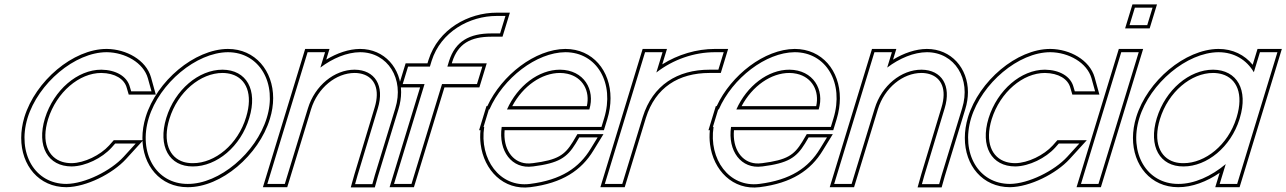

<svg xmlns="http://www.w3.org/2000/svg" viewBox="-20 -822 5889 879"><path d="M656.9 -464 673.5 -404H580.5L574.6 -424C561.6 -473 510.5 -502 443.8 -503C334.8 -503 226.3 -410 185.9 -281C146.5 -152 199.3 -60 308.3 -60C371.6 -61 447 -98 490.6 -146L507.4 -165H601.4L545.8 -104C487.2 -40 369.2 19 283.9 20C138.9 20 58 -121 105.9 -281C154.8 -441 323.2 -583 468.2 -583H469.2C552.9 -582 636.6 -535 656.9 -464ZM671.3 -468.1C648.4 -548.1 557.6 -596.9 469.3 -598H468.2C314.5 -598 142.2 -451 91.5 -285.3C81.8 -252.8 77.1 -220.9 77.1 -190.6C76.9 -65 157.7 35 284 35C375.1 33.9 495.3 -26.6 556.9 -93.9L635.4 -180H500.7L479.5 -156C438.8 -111.3 366.1 -75.9 308.2 -75C292.8 -75 278.3 -77.1 265.8 -80.9C200.1 -100.8 168.2 -171.8 200.2 -276.6C239.2 -400.8 343.4 -488 443.7 -488C506.7 -487.1 549.5 -460.2 560.2 -420L569.3 -389H693.2Z M661.2 -282C709.8 -441 878.9 -582 1023.2 -583C1168.2 -583 1250.5 -440 1201.2 -282C1152.3 -122 984.6 21 838.9 20C693.9 20 612.3 -122 661.2 -282ZM741.2 -282C701.5 -152 755 -59 863.3 -60C972.3 -60 1082.2 -151 1121.2 -282C1160.7 -411 1108.5 -502 998.8 -503C889.8 -503 780.7 -411 741.2 -282ZM646.9 -286.4C636.9 -253.6 632 -221.4 632 -190.8C631.8 -65.3 713 35 838.8 35C993.3 36.1 1165 -112.3 1215.5 -277.5C1225.7 -310 1230.5 -342 1230.6 -372.6C1230.7 -497.2 1149.2 -598 1023.2 -598C870.3 -596.9 697.2 -451 646.9 -286.4ZM755.6 -277.6C793.5 -401.7 898.3 -488 998.7 -488C1014.2 -487.9 1028.5 -485.7 1041 -481.9C1107.4 -461.9 1139 -391.5 1106.9 -286.3C1069.3 -160.2 964.1 -75 863.3 -75C847.3 -74.9 833.1 -76.9 820.4 -80.7C755.6 -100.5 723.3 -172.2 755.6 -277.6Z M1446.7 -512.6C1503.2 -555.4 1568.5 -582.5 1628.2 -583C1755.2 -583 1831.9 -461 1789.7 -326L1696.1 -20L1684.6 21H1605.6L1616.8 -19L1709.7 -326C1741.5 -430 1696.5 -502 1603.8 -503C1510.8 -503 1421.5 -430 1389.7 -326L1377.4 -286L1296.1 -20L1283.9 20H1203.9L1216.1 -20L1297.4 -286L1309.7 -326L1376 -543L1388.2 -583H1468.2L1456 -543ZM1473.5 -549 1488.5 -598H1377.1L1183.6 35H1295L1404 -321.6C1434.2 -420.4 1518.8 -488 1603.7 -488C1617.3 -487.9 1629.8 -486 1640.6 -482.7C1694.6 -466.5 1720.6 -413.1 1695.3 -330.3L1602.4 -23.2L1585.8 36H1695.9L1710.5 -15.8L1804 -321.6C1812.3 -348.2 1816.3 -374.7 1816.4 -399.9C1816.4 -509.5 1740.5 -598 1628.2 -598C1576.5 -597.6 1522.8 -578.8 1473.5 -549Z M2254 -749H2294L2269.5 -669H2229.5C2129.5 -669 2064.5 -633 2036 -543L2028.1 -517H2148.1H2188.1L2163.6 -437H2123.6H2003.6L1876.1 -20L1863.9 20H1783.9L1796.1 -20L1923.6 -437H1863.6H1823.6L1848.1 -517H1888.1H1948.1L1956 -543C1998 -677 2130 -749 2254 -749ZM2254 -764C2124.8 -764 1986.1 -689.1 1941.7 -547.4L1937 -532H1837L1803.3 -422H1903.3L1763.6 35H1875L2014.7 -422H2174.7L2208.3 -532H2048.3L2050.3 -538.5C2076.6 -621.5 2133.6 -654 2229.5 -654H2280.6L2314.3 -764Z M2301.1 -321H2678.1C2705.7 -411 2653.5 -502 2543.8 -503C2446.3 -503 2349.6 -429.5 2301.1 -321ZM2196.8 -241H2193.7L2205.9 -281L2218.1 -321H2220.7C2283.3 -464.5 2436 -582.1 2568.2 -583C2713.2 -583 2794.8 -441 2745.9 -281L2733.7 -241H2693.7H2276.8C2260.7 -130.8 2323.1 -46.6 2419.3 -60H2420.3C2537.9 -75 2575.6 -100 2615.4 -165L2632 -193H2716L2684.1 -141C2631.5 -54 2549.4 2 2405.9 20C2267.5 37.4 2173.9 -94.1 2196.8 -241ZM2325.1 -336C2374.4 -428.7 2460.3 -488 2543.7 -488C2555.6 -487.9 2566.9 -486.6 2577.2 -484.3C2648.9 -468.5 2682.1 -404.4 2666.6 -336ZM2179.8 -226C2177.6 -203.4 2177.9 -182.3 2180.6 -161.3C2195.3 -43.3 2284.7 50.4 2407.8 34.9C2554.5 16.5 2641.9 -42.3 2696.9 -133.2L2742.8 -208H2623.5L2602.6 -172.7C2565.1 -111.6 2533.4 -89.7 2419.4 -75H2418.3L2417.3 -74.9C2407.6 -73.5 2398.5 -73.3 2389.8 -74C2325.3 -79.4 2282.6 -140.8 2290.2 -226H2744.8L2760.3 -276.6C2770.3 -309.4 2775.1 -341.6 2775.1 -372.2C2775.3 -497.7 2694.2 -598 2568.2 -598C2430.3 -597 2277.3 -478.6 2211 -336H2207L2173.4 -226Z M2984.8 -490C3061.8 -549.8 3157.8 -583 3253.2 -583H3293.2L3268.8 -503H3228.8C3081.4 -503 2968.2 -432.5 2922.7 -286.8L2921.2 -282L2909 -242L2841.1 -20L2828.9 20H2748.9L2761.1 -20L2829 -242L2841.2 -282C2841.6 -283.3 2842 -284.6 2842.4 -285.9L2921 -543L2933.2 -583H3013.2L3001 -543ZM3011.9 -527.3 3033.5 -598H2922.1L2828.1 -290.3C2827.6 -288.9 2827.3 -287.6 2826.9 -286.4L2728.6 35H2840L2937 -282.3C2980.5 -421.6 3086.6 -488 3228.8 -488H3279.9L3313.5 -598H3253.2C3168.8 -598 3083.5 -572.4 3011.9 -527.3Z M3351.1 -321H3728.1C3755.7 -411 3703.5 -502 3593.8 -503C3496.3 -503 3399.6 -429.5 3351.1 -321ZM3246.8 -241H3243.7L3255.9 -281L3268.1 -321H3270.7C3333.3 -464.5 3486 -582.1 3618.2 -583C3763.2 -583 3844.8 -441 3795.9 -281L3783.7 -241H3743.7H3326.8C3310.7 -130.8 3373.1 -46.6 3469.3 -60H3470.3C3587.9 -75 3625.6 -100 3665.4 -165L3682 -193H3766L3734.1 -141C3681.5 -54 3599.4 2 3455.9 20C3317.5 37.4 3223.9 -94.1 3246.8 -241ZM3375.1 -336C3424.4 -428.7 3510.3 -488 3593.7 -488C3605.6 -487.9 3616.9 -486.6 3627.2 -484.3C3698.9 -468.5 3732.1 -404.4 3716.6 -336ZM3229.8 -226C3227.6 -203.4 3227.9 -182.3 3230.6 -161.3C3245.3 -43.3 3334.7 50.4 3457.8 34.9C3604.5 16.5 3691.9 -42.3 3746.9 -133.2L3792.8 -208H3673.5L3652.6 -172.7C3615.1 -111.6 3583.4 -89.7 3469.4 -75H3468.3L3467.3 -74.9C3457.6 -73.5 3448.5 -73.3 3439.8 -74C3375.3 -79.4 3332.6 -140.8 3340.2 -226H3794.8L3810.3 -276.6C3820.3 -309.4 3825.1 -341.6 3825.1 -372.2C3825.3 -497.7 3744.2 -598 3618.2 -598C3480.3 -597 3327.3 -478.6 3261 -336H3257L3223.4 -226Z M4041.7 -512.6C4098.2 -555.4 4163.5 -582.5 4223.2 -583C4350.2 -583 4426.9 -461 4384.7 -326L4291.1 -20L4279.6 21H4200.6L4211.8 -19L4304.7 -326C4336.5 -430 4291.5 -502 4198.8 -503C4105.8 -503 4016.5 -430 3984.7 -326L3972.4 -286L3891.1 -20L3878.9 20H3798.9L3811.1 -20L3892.4 -286L3904.7 -326L3971 -543L3983.2 -583H4063.2L4051 -543ZM4068.5 -549 4083.5 -598H3972.1L3778.6 35H3890L3999 -321.6C4029.2 -420.4 4113.8 -488 4198.7 -488C4212.3 -487.9 4224.8 -486 4235.6 -482.7C4289.6 -466.5 4315.6 -413.1 4290.3 -330.3L4197.4 -23.2L4180.8 36H4290.9L4305.5 -15.8L4399 -321.6C4407.3 -348.2 4411.3 -374.7 4411.4 -399.9C4411.4 -509.5 4335.5 -598 4223.2 -598C4171.5 -597.6 4117.8 -578.8 4068.5 -549Z M4976.9 -464 4993.5 -404H4900.5L4894.6 -424C4881.6 -473 4830.5 -502 4763.8 -503C4654.8 -503 4546.3 -410 4505.9 -281C4466.5 -152 4519.3 -60 4628.3 -60C4691.6 -61 4767 -98 4810.6 -146L4827.4 -165H4921.4L4865.8 -104C4807.2 -40 4689.2 19 4603.9 20C4458.9 20 4378 -121 4425.9 -281C4474.8 -441 4643.2 -583 4788.2 -583H4789.2C4872.9 -582 4956.6 -535 4976.9 -464ZM4991.3 -468.1C4968.4 -548.1 4877.6 -596.9 4789.3 -598H4788.2C4634.5 -598 4462.2 -451 4411.5 -285.3C4401.8 -252.8 4397.1 -220.9 4397.1 -190.6C4396.9 -65 4477.7 35 4604 35C4695.1 33.9 4815.3 -26.6 4876.9 -93.9L4955.4 -180H4820.7L4799.5 -156C4758.8 -111.3 4686.1 -75.9 4628.2 -75C4612.8 -75 4598.3 -77.1 4585.8 -80.9C4520.1 -100.8 4488.2 -171.8 4520.2 -276.6C4559.2 -400.8 4663.4 -488 4763.7 -488C4826.7 -487.1 4869.5 -460.2 4880.2 -420L4889.3 -389H5013.2Z M5191.2 -707H5151.2L5175.6 -787H5215.6H5216.6H5256.6L5232.2 -707H5192.2ZM5101 -543 5113.2 -583H5193.2L5181 -543L5021.1 -20L5008.9 20H4928.9L4941.1 -20ZM5130.9 -692H5243.3L5276.9 -802H5164.5ZM5102.1 -598 4908.6 35H5020L5213.5 -598Z M5195.9 -281C5244.8 -441 5413.9 -582 5558.2 -583C5630.9 -583 5687.8 -547.1 5720.2 -491.3L5736 -543L5748.2 -583H5828.2L5816 -543L5737.1 -284.8L5735.9 -281L5656.1 -20L5643.9 20H5563.9L5576.1 -20L5591.6 -70.8C5525.4 -15.1 5446.9 20.5 5373.9 20C5228.9 20 5147.3 -122 5195.9 -281ZM5275.9 -281C5236.5 -152 5290 -59 5398.3 -60C5506 -60 5614.5 -148.8 5654.5 -276.3L5655.9 -281C5695.7 -411 5643.5 -502 5533.8 -503C5424.8 -503 5315.7 -411 5275.9 -281ZM5181.6 -285.4C5171.7 -253.1 5166.9 -221.3 5166.8 -191C5166.5 -65.6 5247.8 35 5373.8 35C5437.8 35.4 5505.6 9.1 5563.7 -30.7L5543.6 35H5655L5848.5 -598H5737.1L5714.9 -525.4C5678 -570.7 5623.9 -598 5558.2 -598C5405.3 -596.9 5232.2 -451 5181.6 -285.4ZM5290.3 -276.6C5328.5 -401.8 5433.3 -488 5533.7 -488C5549.1 -487.9 5563.3 -485.7 5575.8 -482C5642.3 -462 5674 -391.5 5641.6 -285.4L5640.1 -280.7C5601.8 -158.3 5497.9 -75 5398.3 -75C5382.3 -74.9 5368.1 -76.9 5355.3 -80.8C5290.5 -100.6 5258.3 -172.1 5290.3 -276.6Z"/></svg>

Font: Nordica Plus
Style: NordicaClassicLightOblOl
Weight: 300
Version: Version 1.01